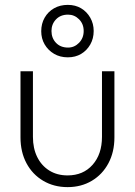

<svg xmlns="http://www.w3.org/2000/svg" viewBox="-20 -757 553 787"><path d="M257 10Q201 10 157 -16Q113 -42 88.5 -88Q64 -134 64 -194V-465H115V-196Q115 -149 132.5 -113.5Q150 -78 182 -58Q214 -38 257 -38Q321 -38 359.5 -81.5Q398 -125 398 -196V-465H449V-194Q449 -134 424.5 -88Q400 -42 356.5 -16Q313 10 257 10ZM258 -522Q226 -522 201.5 -536.5Q177 -551 163 -575Q149 -599 149 -629Q149 -660 163 -684.5Q177 -709 201.5 -723Q226 -737 258 -737Q289 -737 312.5 -723Q336 -709 350 -684.5Q364 -660 364 -630Q364 -599 350 -574.5Q336 -550 312.5 -536Q289 -522 258 -522ZM259 -562Q285 -562 304 -581.5Q323 -601 323 -630Q323 -659 304 -678Q285 -697 259 -697Q228 -697 209.5 -677.5Q191 -658 191 -630Q191 -601 209.5 -581.5Q228 -562 259 -562Z"/></svg>

Font: Outfit Thin ExtraLight
Style: Regular
Weight: 250
Version: Version 1.100;gftools[0.9.27]